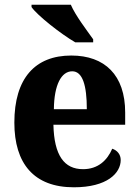

<svg xmlns="http://www.w3.org/2000/svg" viewBox="-20 -786 589 816"><path d="M300 -606H376V-619C349 -657 300 -721 281 -766H114V-756C138 -721 238 -642 300 -606ZM294 10C435 10 493 -50 493 -106C493 -130 478 -147 457 -154C436 -105 397 -67 333 -67C253 -67 210 -125 207 -256H512V-308C512 -467 425 -550 283 -550C129 -550 41 -453 41 -265C41 -91 124 10 294 10ZM349 -322H209C210 -426 241 -483 287 -483C331 -483 349 -423 349 -322Z"/></svg>

Font: Noto Serif Tamil SemiCondensed ExtraBold
Style: Italic
Weight: 800
Width: 4
Italic angle: -12°
Designer: Indian Type Foundry, Tom Grace, and the Monotype Design Team
Foundry: Monotype Imaging Inc.
Version: Version 2.003